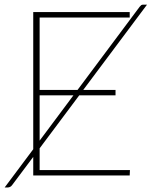

<svg xmlns="http://www.w3.org/2000/svg" viewBox="-25 -755 652 826"><path d="M333 -368H472V-345H316L145.5 -117V-23.5H534L533 0H118V-80L27 41.5Q23 47 18 49.2Q13 51.5 8 51.5H-5L118 -113V-703H533V-679.5H145.5V-368H308.5L575.5 -725.5Q579.5 -730.5 582.5 -732.8Q585.5 -735 591.5 -735H607.5ZM145.5 -150 291 -345H145.5Z"/></svg>

Font: Lato Thin
Style: Regular
Weight: 200
Designer: Lukasz Dziedzic
Foundry: tyPoland Lukasz Dziedzic
Version: Version 2.007; 2014-02-27